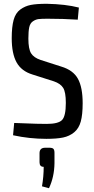

<svg xmlns="http://www.w3.org/2000/svg" viewBox="-20 -722 496 1015"><path d="M227 -702Q327 -700 397 -682L391 -618Q314 -623 231 -623Q198 -623 183 -621Q168 -619 153.5 -609Q139 -599 134.5 -577.5Q130 -556 130 -518Q130 -463 144.5 -440Q159 -417 195 -405L304 -370Q367 -351 392 -305.5Q417 -260 417 -176Q417 -116 407 -79.5Q397 -43 372 -22.5Q347 -2 313.5 5Q280 12 225 12Q136 12 49 -7L55 -72Q202 -66 227 -67Q288 -67 308 -87.5Q328 -108 328 -178Q328 -235 314 -257.5Q300 -280 265 -292L152 -328Q93 -346 67.5 -392.5Q42 -439 42 -520Q42 -580 52 -616.5Q62 -653 87 -671.5Q112 -690 143 -696Q174 -702 227 -702ZM219 59H241Q257 59 262.5 65Q268 71 268 86V141Q267 213 239 273L202 263Q211 211 211 160Q189 160 189 136V86Q190 59 219 59Z"/></svg>

Font: exo2condensed_r
Style: Regular
Weight: 400
Width: 3
Designer: Natanael Gama
Version: Version 1.001;PS 001.001;hotconv 1.0.70;makeotf.lib2.5.58329